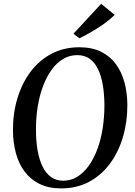

<svg xmlns="http://www.w3.org/2000/svg" viewBox="-20 -1008 730 1038"><path d="M310.5 10.5Q242.5 10.5 193.5 -13.8Q144.5 -38 112.8 -80.8Q81 -123.5 65.8 -180.5Q50.5 -237.5 50 -302.5Q49.5 -394.5 74 -476Q98.5 -557.5 145 -619.8Q191.5 -682 258.2 -717.2Q325 -752.5 409 -752.5Q477.5 -752.5 526.5 -728.2Q575.5 -704 606.8 -661Q638 -618 653 -562Q668 -506 668.5 -442.5Q669 -350.5 645 -268.5Q621 -186.5 574.8 -123.8Q528.5 -61 461.8 -25.2Q395 10.5 310.5 10.5ZM321.5 -31Q362.5 -31 397.2 -52Q432 -73 459.2 -111Q486.5 -149 505.8 -200.2Q525 -251.5 534.8 -312.2Q544.5 -373 544.5 -439.5Q544 -500.5 535.5 -550Q527 -599.5 509.2 -635.5Q491.5 -671.5 464 -690.8Q436.5 -710 397 -710Q356.5 -710 321.8 -689.5Q287 -669 259.8 -631.8Q232.5 -594.5 213.2 -543.8Q194 -493 184 -432.5Q174 -372 174.5 -305Q174.5 -244 183.5 -193.5Q192.5 -143 210.5 -106.8Q228.5 -70.5 256.2 -50.8Q284 -31 321.5 -31ZM409.5 -801 377 -825.5 527 -987.5 600 -927.5Q575.5 -903 542.2 -879.2Q509 -855.5 474 -835.5Q439 -815.5 409.5 -801Z"/></svg>

Font: Merriweather 72pt Medium
Style: Italic
Weight: 500
Italic angle: -7.8°
Version: Version 2.101